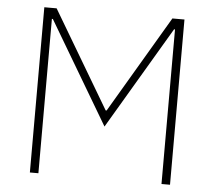

<svg xmlns="http://www.w3.org/2000/svg" viewBox="-51 -753 901 808"><g transform="rotate(5 400.0 -349.0)"><path d="M660 -653H656L400 -220L144 -652H140V0H104V-698H156L399 -288H403L645 -698H696V0H660Z"/></g></svg>

Font: Plexus Sans ExtraLight
Style: Regular
Weight: 250
Version: Version 2.001;PS 002.001;hotconv 1.0.70;makeotf.lib2.5.58329